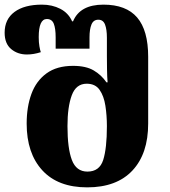

<svg xmlns="http://www.w3.org/2000/svg" viewBox="-33 -794 735 828"><path d="M343 14Q217 14 149.5 -59.5Q82 -133 82 -261Q82 -333 102.5 -389Q123 -445 167.5 -477.5Q212 -510 282 -510Q338 -510 371.5 -490Q405 -470 426 -439H431Q429 -462 428.5 -496Q428 -530 428 -553V-631Q428 -667 420 -688Q412 -709 391 -709Q370 -709 361.5 -688.5Q353 -668 353 -633V-584H207V-633Q207 -671 199 -691.5Q191 -712 169 -712Q134 -712 134 -634Q134 -611 137 -594Q140 -577 143 -569Q112 -559 83 -559Q43 -559 15 -582.5Q-13 -606 -13 -653Q-13 -711 29.5 -742.5Q72 -774 148 -774Q192 -774 227 -756Q262 -738 278 -702H282Q312 -774 413 -774Q511 -774 558.5 -718.5Q606 -663 606 -549V-261Q606 -131 538 -58.5Q470 14 343 14ZM344 -54Q396 -54 412 -104Q428 -154 428 -250Q428 -296 421.5 -338Q415 -380 396.5 -406.5Q378 -433 341 -433Q295 -433 276.5 -383Q258 -333 258 -250Q258 -154 277 -104Q296 -54 344 -54Z"/></svg>

Font: Noto Serif Georgian ExtraBold
Style: Regular
Weight: 800
Designer: Monotype Design Team, Akaki Razmadze
Foundry: Google LLC
Version: Version 2.003; ttfautohint (v1.8.4.7-5d5b)